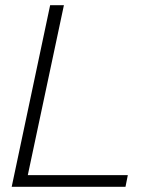

<svg xmlns="http://www.w3.org/2000/svg" viewBox="-20 -719 586 739"><path d="M173 -699H226L87 -45H472L463 0H25Z"/></svg>

Font: Prompt ExtraLight
Style: Italic
Weight: 275
Italic angle: -12°
Designer: Katatrad Team
Foundry: CadsonDemak
Version: Version 1.000